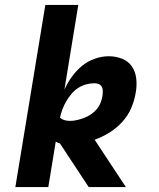

<svg xmlns="http://www.w3.org/2000/svg" viewBox="-20 -755 640 775"><path d="M338 0 222 -176Q218 -177 213.5 -179Q209 -181 205 -183L175 0H42L163 -735H296L240 -393Q252 -420 270 -445Q288 -470 311 -489Q334 -508 362.5 -518Q391 -528 419 -528Q447 -528 472.5 -518Q498 -508 512.5 -486.5Q527 -465 530 -437.5Q533 -410 528 -382Q523 -350 510 -319.5Q497 -289 474 -263.5Q451 -238 422 -220Q393 -202 362 -191L488 0ZM263 -267Q277 -267 291.5 -270.5Q306 -274 320.5 -279.5Q335 -285 348 -294Q361 -303 371 -315Q381 -327 386.5 -341.5Q392 -356 394 -370Q395 -379 395 -388Q395 -397 391 -404.5Q387 -412 379 -415.5Q371 -419 362 -419Q345 -419 328 -414.5Q311 -410 295.5 -400Q280 -390 268 -375.5Q256 -361 247 -345.5Q238 -330 232 -313.5Q226 -297 222 -280Q230 -273 240.5 -270Q251 -267 263 -267Z"/></svg>

Font: Iosevka Extrabold Extended
Style: Italic
Weight: 800
Width: 7
Italic angle: -9°
Monospace: yes
Designer: Belleve Invis
Foundry: Belleve Invis
Version: Version 32.5.0; ttfautohint (v1.8.4)